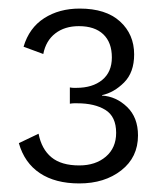

<svg xmlns="http://www.w3.org/2000/svg" viewBox="-20 -755 382 448"><path d="M166 -735Q227 -735 260 -705Q293 -675 293 -628Q293 -586 269.5 -562.5Q246 -539 218 -533V-532Q251 -530 276.5 -505.5Q302 -481 302 -439Q302 -388 263 -357.5Q224 -327 165 -327Q109 -327 73 -351Q37 -375 24 -421L70 -443Q77 -407 100 -388Q123 -369 165 -369Q203 -369 227 -389.5Q251 -410 251 -445Q251 -483 226 -498.5Q201 -514 160 -514Q156 -514 152.5 -514Q149 -514 143 -513V-551Q148 -550 152 -550Q156 -550 158 -550Q196 -550 218.5 -568.5Q241 -587 241 -621Q241 -656 221 -675Q201 -694 164 -694Q131 -694 109 -677Q87 -660 81 -629L35 -646Q48 -690 83 -712.5Q118 -735 166 -735Z"/></svg>

Font: Kantumruy Pro Light
Style: Regular
Weight: 300
Version: Version 1.002